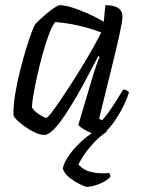

<svg xmlns="http://www.w3.org/2000/svg" viewBox="-20 -520 549 740"><path d="M151 0Q135 0 115.5 -9Q96 -18 77.5 -31Q59 -44 46 -56.5Q33 -69 32 -75Q31 -112 38.5 -157.5Q46 -203 57.5 -248.5Q69 -294 81 -333Q93 -372 102.5 -397Q112 -422 116 -427Q121 -433 134 -445Q147 -457 162 -469.5Q177 -482 190.5 -491Q204 -500 211 -500Q228 -500 256.5 -491.5Q285 -483 317.5 -468.5Q350 -454 380 -436L386 -500Q452 -500 452 -456Q452 -439 440 -384.5Q428 -330 407.5 -247.5Q387 -165 362 -63L373 -56Q382 -65 397 -85.5Q412 -106 427.5 -130.5Q443 -155 455 -175Q462 -175 468.5 -171.5Q475 -168 477 -164Q471 -143 457.5 -115Q444 -87 427 -61Q410 -35 392 -17.5Q374 0 360 0Q349 0 331.5 -7.5Q314 -15 299.5 -24Q285 -33 282 -39L334 -214Q343 -245 352 -270Q361 -295 364 -301L359 -304Q341 -270 319.5 -229Q298 -188 274.5 -147.5Q251 -107 228.5 -73.5Q206 -40 186 -20Q166 0 151 0ZM159 -66Q163 -66 177.5 -84.5Q192 -103 213 -134Q234 -165 257.5 -201.5Q281 -238 303.5 -275.5Q326 -313 343.5 -344.5Q361 -376 370 -395Q328 -411 282 -421.5Q236 -432 193 -435Q182 -423 169.5 -390Q157 -357 145 -314Q133 -271 123.5 -228.5Q114 -186 108.5 -152.5Q103 -119 103 -106Q112 -91 131.5 -78.5Q151 -66 159 -66ZM315 200Q309 200 288 190Q267 180 247 164Q227 148 222 129Q227 106 245.5 79.5Q264 53 290.5 28Q317 3 345 -14H394Q366 4 343.5 28Q321 52 305 75.5Q289 99 282 114Q303 137 333.5 143.5Q364 150 400 147Q403 150 404.5 153Q406 156 405 162Q389 179 361.5 189.5Q334 200 315 200Z"/></svg>

Font: Texturina Extralight
Style: Italic
Weight: 200
Italic angle: -11°
Designer: Guillermo Torres Carreño
Foundry: Omnibus-Type
Version: Version 1.002; ttfautohint (v1.8.3)